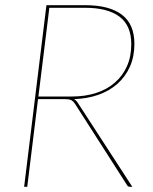

<svg xmlns="http://www.w3.org/2000/svg" viewBox="-20 -720 588 740"><path d="M126.5 -338 85 0H73L159 -700H309Q401 -700 449.5 -663.5Q498 -627 498 -551Q498 -502 480.8 -463.2Q463.5 -424.5 432.5 -397Q401.5 -369.5 358.8 -354.5Q316 -339.5 265 -338Q272.5 -334.5 279 -325L490 0H482Q478 0 475.5 -0.8Q473 -1.5 470 -6L269 -320Q265.5 -325 262 -328.5Q258.5 -332 254 -334.2Q249.5 -336.5 243 -337.2Q236.5 -338 227 -338ZM128 -348H257Q308.5 -348 350.8 -361.8Q393 -375.5 423 -401.8Q453 -428 469.5 -465.2Q486 -502.5 486 -550Q486 -621.5 440.5 -655.8Q395 -690 308 -690H170L167 -664Z"/></svg>

Font: Lato Hairline
Style: Italic
Weight: 100
Italic angle: -7°
Designer: Lukasz Dziedzic
Foundry: tyPoland Lukasz Dziedzic
Version: Version 2.007; 2014-02-27